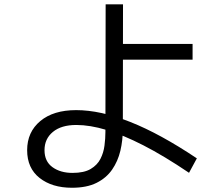

<svg xmlns="http://www.w3.org/2000/svg" viewBox="-20 -820 1040 892"><path d="M314.2 52.3Q221.6 52.3 163.9 6.7Q106.1 -38.8 106.1 -122.3Q106.1 -206.6 167.1 -257.5Q228 -308.4 333.8 -308.4Q446.3 -308.4 585.3 -253.4Q724.3 -198.4 894.5 -84.3L858.2 -17.2Q741.4 -96.1 646 -144.9Q550.7 -193.6 474.1 -216.5Q397.6 -239.4 334.6 -239.4Q264.8 -239.4 225.8 -207.2Q186.8 -175.1 186.8 -122.3Q186.8 -70 223.8 -43.4Q260.7 -16.7 316.9 -16.7Q370.4 -16.7 401.3 -35Q432.1 -53.3 446.6 -81.9Q461.2 -110.5 465.4 -143.5Q469.7 -176.6 469.7 -206L470.8 -800H551.5L550.7 -220.8Q550.7 -168.4 539.2 -119.5Q527.6 -70.7 500.8 -31.9Q473.9 6.9 428.4 29.6Q382.9 52.3 314.2 52.3ZM484.5 -542.9V-615.8H874.7V-542.9Z"/></svg>

Font: Murecho Thin
Style: Regular
Weight: 100
Designer: Neil Summerour
Foundry: Positype
Version: Version 1.010